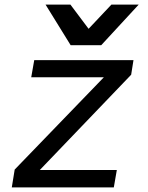

<svg xmlns="http://www.w3.org/2000/svg" viewBox="-20 -810 640 830"><path d="M43.5 -77 429 -476H115L128 -550H557L547 -487L152 -75H485L472 0H31ZM177 -790H284.5L363 -685.5L461.5 -790H579.5L417.5 -614.5H285.5Z"/></svg>

Font: JuliaMono
Style: Italic
Weight: 400
Italic angle: -9°
Monospace: yes
Designer: cormullion
Foundry: corm
Version: Version 0.057; ttfautohint (v1.8.4)